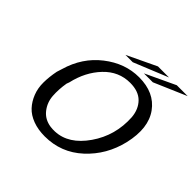

<svg xmlns="http://www.w3.org/2000/svg" viewBox="-208 -1063 1292 1292"><g transform="rotate(45 437.5 -417.0)"><path d="M558 -753 771 -853H875L643 -753ZM382 -753 592 -853H697L452 -753ZM136 -346Q140 -360 148 -384Q191 -533 306 -622.5Q421 -712 554 -712Q700 -712 771.5 -613Q843 -514 804 -345Q767 -189 654 -85Q541 19 386 19Q322 19 271.5 0Q221 -19 190 -52.5Q159 -86 141 -132Q123 -178 123.5 -232Q124 -286 136 -346ZM246 -355 239 -336Q228 -271 232 -212.5Q236 -154 271.5 -109Q307 -64 368 -55Q391 -52 411 -53Q536 -58 627.5 -190Q719 -322 709 -487Q703 -557 660.5 -600Q618 -643 538 -643Q430 -643 352 -561Q274 -479 246 -355Z"/></g></svg>

Font: Coval
Style: Italic
Weight: 400
Foundry: Context Ltd
Version: Version 001.000